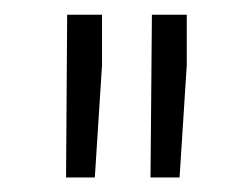

<svg xmlns="http://www.w3.org/2000/svg" viewBox="-20 -770 327 261"><path d="M118.7 -681.6 108.9 -528.8H69.8L71.3 -750H118.7ZM233.9 -681.6 224.1 -528.8H184.6L186.5 -750H233.9Z"/></svg>

Font: RobotoDraft Light
Style: Regular
Weight: 300
Version: Version 2.001151; 2014